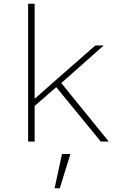

<svg xmlns="http://www.w3.org/2000/svg" viewBox="-20 -760 640 1031"><path d="M131 -740H166V-232H169L281 -331L492 -516H537L309 -314L564 0H521L282 -292L166 -191V0H131ZM313 67H358L301 251H273Z"/></svg>

Font: IBM Plex Mono ExtraLight
Style: Regular
Weight: 200
Monospace: yes
Designer: Mike Abbink, Paul van der Laan, Pieter van Rosmalen
Foundry: Bold Monday
Version: Version 2.3